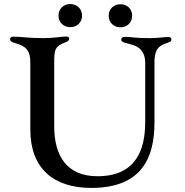

<svg xmlns="http://www.w3.org/2000/svg" viewBox="-20 -916 916 950"><path d="M431.5 13.8C680 13.8 744.3 -133.5 744.3 -309.7V-610.1C744.7 -686.4 779.8 -693.9 812.9 -705.6C821 -708.5 828.1 -712 828.1 -720.5C828.1 -730.1 821 -733 812.5 -733C794 -733 761 -727.3 718.4 -727.3C644.5 -727.3 628.2 -733.7 599.1 -733.7C587.7 -733.7 579.9 -729.8 579.9 -719.8C579.9 -711.6 586.3 -708.1 598.4 -704.5C631.7 -695 657.7 -691.1 676.8 -669.7C690 -654.8 698.2 -634.6 698.5 -605.8V-313.2C698.5 -179 655.9 -44 462 -44C308.9 -44 248.2 -147 248.2 -291.2V-607.6C248.2 -672.9 253.2 -687.5 304.7 -707C317.1 -711.6 322.4 -717 322.4 -724.1C322.4 -730.8 317.5 -735.4 307.9 -735.4C287.6 -735.4 242.9 -727.3 195.7 -727.3C123.2 -727.3 81 -734.7 46.9 -734.7C34.8 -734.7 29.8 -729.4 29.8 -721.6C29.8 -713.8 35.9 -708.1 55.4 -702.8C109.4 -687.5 130 -665.5 130 -606.5V-275.2C130 -83.1 244 13.8 431.5 13.8ZM269.5 -838.8C269.5 -805 294.7 -781.6 327.8 -781.6C360.8 -781.6 386 -805 386 -838.8C386 -872.5 360.8 -896 327.8 -896C294.7 -896 269.5 -872.5 269.5 -838.8ZM517.8 -838.1C517.8 -804.3 543 -780.9 576 -780.9C609 -780.9 633.9 -804.3 633.9 -838.1C633.9 -871.8 609 -895.2 576 -894.9C543 -895.2 517.8 -871.8 517.8 -838.1Z"/></svg>

Font: Margiela Serif Medium
Style: Regular
Weight: 500
Designer: Andreas Faust, Stefan Endress
Version: Version 1.002;FEAKit 1.0